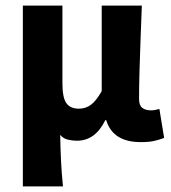

<svg xmlns="http://www.w3.org/2000/svg" viewBox="-20 -499 613 689"><path d="M62 170V-479H204V-200Q204 -149 218 -129Q232 -109 263 -109Q288 -109 307 -123.5Q326 -138 345 -172V-479H489Q487 -423 484.5 -360.5Q482 -298 480.5 -241Q479 -184 479 -144Q479 -121 490.5 -112Q502 -103 522 -103Q535 -103 552 -108L569 -4Q553 2 534.5 6.5Q516 11 485 11Q385 11 361 -68H358Q322 6 256 6Q239 6 223 2Q207 -2 196 -15Q197 37 199 78.5Q201 120 206 170Z"/></svg>

Font: Narnoor ExtraBold
Style: Regular
Weight: 800
Designer: S. Sridhar Murthy
Foundry: SIL International
Version: Version 3.000